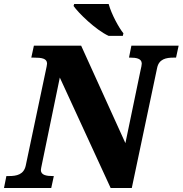

<svg xmlns="http://www.w3.org/2000/svg" viewBox="-44 -943 916 963"><path d="M501 -763H572L575 -776C554 -801 515 -871 501 -923H328L325 -913C349 -878 436 -793 501 -763ZM-24 0H213L226 -60H220C191 -60 161 -64 161 -90C161 -94 163 -104 167 -123L256 -554L511 0H617L744 -602C753 -647 789 -654 827 -654H839L852 -714H615L603 -654H609C638 -654 667 -650 667 -624C667 -617 664 -603 661 -591L585 -225L363 -714H126L113 -654H126C165 -654 192 -650 192 -624C192 -617 189 -606 185 -586L85 -112C75 -67 39 -60 1 -60H-12Z"/></svg>

Font: Noto Serif SemiCondensed Black
Style: Italic
Weight: 900
Width: 4
Italic angle: -12°
Designer: Monotype Design Team
Foundry: Monotype Imaging Inc.
Version: Version 2.014